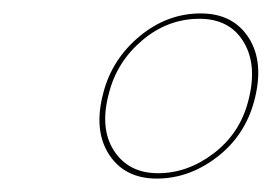

<svg xmlns="http://www.w3.org/2000/svg" viewBox="-20 -730 405 286"><path d="M279 -710Q327.5 -710 350.8 -673.2Q374 -636.5 358.5 -579Q344.5 -527.5 303 -495.8Q261.5 -464 213.5 -464Q165.5 -464 142.2 -500.2Q119 -536.5 134 -592Q147 -642 188 -676Q229 -710 279 -710ZM277 -702Q230 -702 192.2 -670.2Q154.5 -638.5 142.5 -592Q128 -539 149.8 -505.5Q171.5 -472 215.5 -472Q259.5 -472 298.2 -501.5Q337 -531 349.5 -578.5Q364 -632 343.2 -667Q322.5 -702 277 -702Z"/></svg>

Font: Fraunces 144pt
Style: Italic
Weight: 400
Italic angle: -16°
Version: Version 1.000;[b76b70a41]